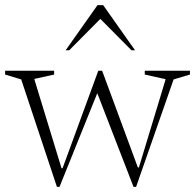

<svg xmlns="http://www.w3.org/2000/svg" viewBox="-43 -727 764 752"><path d="M180 5 40 -416 -23 -435V-450H169V-435L92 -418V-415L198 -68H202L342 -450H357L497 -71H501L605 -414V-417L524 -435V-450H701V-435L637 -416L490 5H480L338 -362L190 5ZM214 -530 339 -707H361L486 -530H472L350 -653L228 -530Z"/></svg>

Font: Spectral ExtraLight
Style: Regular
Weight: 275
Designer: Jean-Baptiste Levee
Foundry: Production Type
Version: Version 2.001